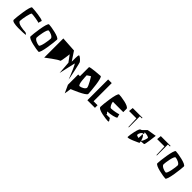

<svg xmlns="http://www.w3.org/2000/svg" viewBox="375 -2240 4091 4091"><g transform="rotate(45 2421.0 -194.0)"><path d="M32 -104C32 -19 402 -52 443 -56C436 -63 421 -94 376 -94C341 -94 143 -109 143 -181C143 -242 186 -468 215 -468C261 -468 443 -442 447 -426L471 -504C467 -538 183 -566 125 -566C77 -566 32 -173 32 -104ZM443 -56H447C446 -53 445 -54 443 -56Z M536 -106C536 -44 833 6 886 6C938 6 984 -394 984 -456C984 -518 687 -566 635 -566C583 -566 536 -166 536 -106ZM645 -183C645 -234 681 -468 723 -468C765 -468 875 -428 875 -378C875 -328 841 -92 798 -92C755 -92 645 -132 645 -183Z M1061 8C1061 8 1313 -186 1351 -186C1371 -186 1397 -466 1397 -424L1503 -280L1525 8L1607 -356C1607 -410 1723 -128 1759 -32C1769 -6 1672 -490 1659 -468C1645 -494 1578 -552 1557 -552C1526 -552 1543 -364 1537 -346L1403 -548L1061 -569Z M1828 60 1910 238 1934 84C1934 84 2273 -50 2273 -109C2273 -176 2239 -566 2189 -566C2162 -566 1892 -545 1880 -524V-250H1828ZM1968 -366 2044 -416C2044 -430 2162 -234 2162 -186C2162 -138 2061 -94 2025 -94C1974 -94 1970 -323 1968 -366Z M2354 0H2583V-78H2463V-626H2354Z M2650 -98C2650 -24 2930 6 2974 6C3046 6 2930 -72 2974 -72H2835C2907 -72 2791 -132 2835 -132C2907 -132 3064 -164 3069 -194L3045 -272C3040 -260 2897 -232 2835 -232C2801 -232 2765 -313 2761 -362H3074V-462C3069 -531 2804 -566 2747 -566C2693 -566 2650 -168 2650 -98Z M3145 -466H3365L3375 -215H3388V-548H3449V-566H3155Z M3514 -56C3514 -10 3782 -143 3782 -143C3782 -155 3780 -170 3777 -186C3811 -191 3847 -194 3868 -194C3889 -194 3915 -459 3921 -494L3719 -461C3715 -472 3628 -360 3599 -360C3555 -360 3514 -110 3514 -56ZM3625 -234C3625 -278 3665 -336 3688 -336C3749 -336 3684 -380 3707 -380C3767 -380 3834 -362 3834 -341C3834 -328 3808 -222 3774 -199C3760 -254 3731 -316 3705 -316C3663 -316 3711 -304 3697 -281L3693 -202C3658 -208 3625 -218 3625 -234ZM3921 -494H3922C3922 -499 3922 -499 3921 -494Z M3991 -466H4211L4221 -215H4234V-548H4295V-566H4001Z M4358 -106C4358 -44 4655 6 4708 6C4760 6 4806 -394 4806 -456C4806 -518 4509 -566 4457 -566C4405 -566 4358 -166 4358 -106ZM4467 -183C4467 -234 4503 -468 4545 -468C4587 -468 4697 -428 4697 -378C4697 -328 4663 -92 4620 -92C4577 -92 4467 -132 4467 -183Z"/></g></svg>

Font: Crazy Punk
Style: Regular
Weight: 400
Version: Version 1